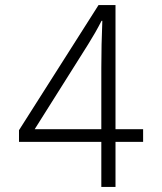

<svg xmlns="http://www.w3.org/2000/svg" viewBox="-20 -738 640 758"><path d="M380 -178H55V-224L369 -718H436V-228H545V-178H436V0H380ZM380 -228V-470Q380 -560 384 -656H381Q357 -609 328 -563L117 -228Z"/></svg>

Font: Noto Sans Mono UI Light
Style: Regular
Weight: 300
Monospace: yes
Designer: Monotype Design team
Foundry: Monotype Imaging Inc.
Version: Version 1.000